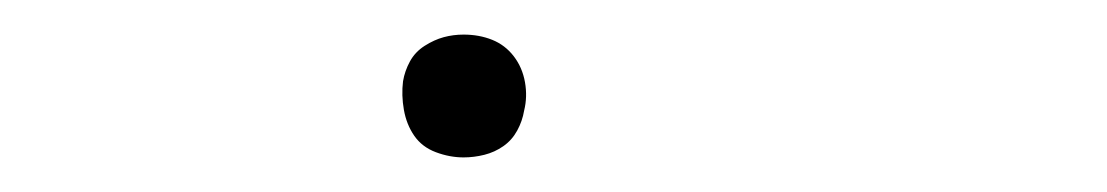

<svg xmlns="http://www.w3.org/2000/svg" viewBox="-20 -83 640 111"><path d="M248 8Q240 8 232 5Q224 2 219.5 -4.5Q215 -11 213.5 -19.5Q212 -28 213 -36Q214 -42 217 -47.5Q220 -53 225.5 -56.5Q231 -60 236.5 -61.5Q242 -63 248 -63Q257 -63 264.5 -60Q272 -57 277 -50.5Q282 -44 283.5 -35.5Q285 -27 283 -19Q282 -13 279 -7.5Q276 -2 271 1.5Q266 5 260 6.5Q254 8 248 8Z"/></svg>

Font: Iosevka Curly Slab ThExObl
Style: Regular
Weight: 100
Width: 7
Italic angle: -9°
Monospace: yes
Designer: Belleve Invis
Foundry: Belleve Invis
Version: Version 11.1.0; ttfautohint (v1.8.3)